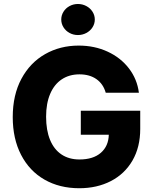

<svg xmlns="http://www.w3.org/2000/svg" viewBox="-20 -949 781 978"><path d="M384.8 -570.3Q333 -570.3 294.7 -544.9Q256.3 -519.5 235.6 -470.9Q214.8 -422.4 214.8 -354.5Q214.8 -285.6 234.9 -236.8Q254.9 -188 293 -162.4Q331.1 -136.7 384.8 -136.7Q454.6 -136.7 493.7 -170.7Q532.7 -204.6 534.2 -262.7H391.6V-384.8H694.3V-292Q694.3 -199.7 654.8 -131.3Q615.2 -63 544.7 -26.6Q474.1 9.8 383.8 9.8Q283.2 9.8 206.5 -34.2Q129.9 -78.1 87.4 -160.2Q44.9 -242.2 44.9 -352.5Q44.9 -465.3 89.1 -547.6Q133.3 -629.9 209.7 -673.3Q286.1 -716.8 380.9 -716.8Q461.4 -716.8 528.1 -686Q594.7 -655.3 636.7 -600.6Q678.7 -545.9 687.5 -476.6H518.6Q505.9 -521.5 471.2 -545.9Q436.5 -570.3 384.8 -570.3ZM292 -849.6Q292 -871.1 303.5 -889.4Q314.9 -907.7 334.5 -918.2Q354 -928.7 377 -928.7Q399.9 -928.7 419.7 -918.2Q439.5 -907.7 451.2 -889.4Q462.9 -871.1 462.9 -849.6Q462.9 -828.1 451.2 -809.8Q439.5 -791.5 419.7 -781Q399.9 -770.5 377 -770.5Q354 -770.5 334.5 -781Q314.9 -791.5 303.5 -809.8Q292 -828.1 292 -849.6Z"/></svg>

Font: Pretendard Std ExtraBold
Style: Regular
Weight: 800
Designer: Base glyphs from Inter by Rasmus Andersson; Hangeul glyphs from Noto Sans CJK(Source Han Sans) by Jang Soo-young and Kan
Foundry: Kil Hyung-jin
Version: Version 1.309